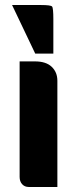

<svg xmlns="http://www.w3.org/2000/svg" viewBox="-20 -743 305 763"><path d="M144 -723Q182 -723 187 -717Q192 -711 192 -666V-530H120L28 -723ZM58 -499H119Q163 -499 185.5 -477.5Q208 -456 208 -422V0H94Q78 0 68 -11Q58 -22 58 -40Z"/></svg>

Font: Keania One
Style: Regular
Weight: 400
Designer: Julia Petretta
Foundry: Julia Petretta
Version: Version 1.003